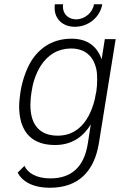

<svg xmlns="http://www.w3.org/2000/svg" viewBox="-20 -688 582 903"><path d="M332 -562C397 -562 451 -608 461 -668H422C416 -628 378 -597 338 -597C302 -597 276 -622 276 -656C276 -660 276 -664 277 -668H238C237 -662 237 -656 237 -650C237 -599 275 -562 332 -562ZM473 -504 458 -409C438 -467 394 -506 317 -506C234 -506 168 -469 124 -396C101 -356 84 -305 76 -254C73 -232 70 -209 70 -186C70 -163 73 -139 79 -116C100 -42 155 -6 239 -6C325 -6 376 -52 407 -103L393 -13C376 96 317 151 217 151C150 151 110 125 95 92L63 124C84 164 132 195 215 195C348 195 423 119 445 -14L524 -504ZM399 -147C366 -84 317 -50 252 -50C186 -50 146 -80 130 -136C125 -154 123 -175 123 -196C123 -215 125 -235 128 -254C134 -296 146 -337 171 -378C205 -430 251 -459 313 -460C376 -460 417 -428 432 -367C436 -351 437 -334 437 -314C437 -296 436 -277 433 -257L431 -249C426 -215 416 -181 399 -147Z"/></svg>

Font: Arthouse Owned Light
Style: Italic
Weight: 300
Italic angle: -10°
Designer: Jeremy Tribby
Foundry: Tribby Type
Version: Version 1.000;PS 001.000;hotconv 1.0.88;makeotf.lib2.5.64775